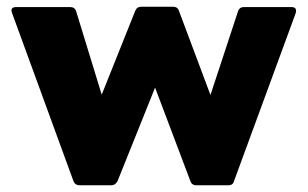

<svg xmlns="http://www.w3.org/2000/svg" viewBox="-20 -552 917 572"><path d="M217 0Q204 0 199 -12L16 -513Q9 -531 29 -531H189Q203 -531 207 -518L283 -270L383 -520Q388 -532 401 -532H495Q509 -532 513 -520L607 -269L689 -518Q693 -531 707 -531H848Q866 -531 861 -513L677 -12Q674 0 660 0H565Q551 0 547 -13L442 -291L330 -12Q323 0 312 0Z"/></svg>

Font: LINE Seed Sans App ExtraBold
Style: Regular
Weight: 800
Designer: LINE VX Design & Dalton Maag Ltd & Sandoll Inc
Foundry: Dalton Maag Ltd
Version: Version 1.003